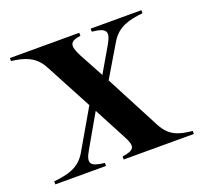

<svg xmlns="http://www.w3.org/2000/svg" viewBox="-94 -608 756 715"><g transform="rotate(-20 284.0 -250.0)"><path d="M10 -12V0H211V-12C154 -18 145 -32 171 -77L245 -206L314 -75C337 -32 330 -19 281 -12V0H559V-12C508 -17 470 -27 443 -78L329 -296L404 -422C433 -471 477 -482 533 -488V-500H332V-488C389 -482 398 -468 371 -421L314 -323L261 -421C238 -466 242 -482 287 -488V-500H12V-488C63 -482 105 -469 131 -420L230 -234L139 -77C110 -28 66 -18 10 -12Z"/></g></svg>

Font: Sprat Condensed Medium
Style: Regular
Weight: 500
Width: 3
Designer: Ethan Nakache
Foundry: Collletttivo
Version: Version 2.000;Glyphs 3.2 (3217)